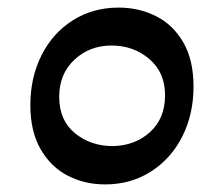

<svg xmlns="http://www.w3.org/2000/svg" viewBox="-20 -473 590 506"><path d="M60 -196Q60 -269 89.5 -327.5Q119 -386 172 -419.5Q225 -453 293 -453Q346 -453 391 -430.5Q436 -408 463 -361.5Q490 -315 490 -245Q490 -172 460.5 -113.5Q431 -55 378 -21Q325 13 257 13Q204 13 159.5 -9.5Q115 -32 87.5 -79Q60 -126 60 -196ZM415 -222Q415 -282 373.5 -317.5Q332 -353 274 -353Q216 -353 176 -315.5Q136 -278 136 -218Q136 -156 177.5 -122Q219 -88 277 -88Q336 -89 375.5 -125Q415 -161 415 -222Z"/></svg>

Font: AkayaTelivigala
Style: Regular
Weight: 400
Designer: Vaishnavi Murthy Yerkadithaya ( vaishnavimurthy@gmail.com ), Juan Luis Blanco Aristondo ( juan@blancoletters.com )
Version: Version 1.000